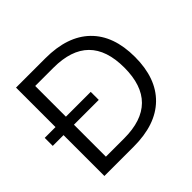

<svg xmlns="http://www.w3.org/2000/svg" viewBox="-168 -894 1083 1083"><g transform="rotate(-45 373.5 -352.5)"><path d="M88 0V-705H322Q498 -705 591.5 -614Q685 -523 685 -353Q685 -183 591.5 -91.5Q498 0 322 0ZM171 -71H316Q600 -71 600 -353Q600 -635 316 -635H171ZM2 -326V-390H369V-326Z"/></g></svg>

Font: Mulish
Style: Regular
Weight: 400
Designer: Vernon Adams
Foundry: Vernon Adams
Version: Version 3.603; ttfautohint (v1.8.3)